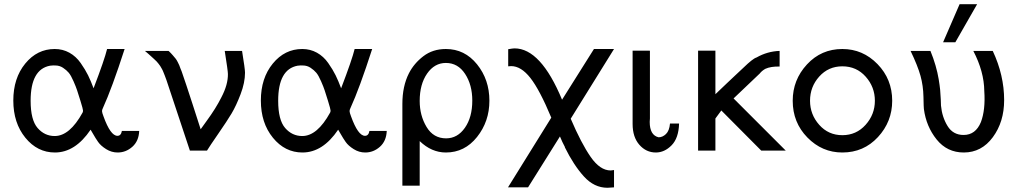

<svg xmlns="http://www.w3.org/2000/svg" viewBox="-20 -713 4820 909"><path d="M239 -481Q277 -481 308.5 -463.5Q340 -446 362 -414.5Q384 -383 397 -356.5Q410 -330 423 -295Q475 -431 487 -481H570Q510 -295 467 -201Q463 -193 463 -187Q463 -180 470 -162Q503 -70 536 -70Q553 -70 557 -93H639Q637 -45 606.5 -18Q576 9 537 9Q508 9 482.5 -7Q457 -23 444.5 -41Q432 -59 421 -78.5Q410 -98 409 -99Q336 9 240 9Q157 9 100 -61Q43 -131 43 -237Q43 -343 99.5 -412Q156 -481 239 -481ZM125 -236Q125 -145 158 -107Q191 -69 239 -69Q310 -69 371 -180Q373 -183 373 -190Q373 -196 361 -235Q350 -270 345 -285.5Q340 -301 328 -328.5Q316 -356 305.5 -368.5Q295 -381 278.5 -392Q262 -403 242 -403Q234 -404 217 -402Q125 -385 125 -236Z M666 -472H778Q789 -462 797.5 -452Q806 -442 811 -436Q816 -430 821.5 -419Q827 -408 828.5 -404.5Q830 -401 834.5 -388.5Q839 -376 840 -375Q858 -324 891.5 -220.5Q925 -117 930 -101Q936 -110 958 -140Q980 -170 997.5 -198Q1015 -226 1028 -252Q1060 -313 1059 -363Q1059 -377 1044 -472H1126Q1140 -386 1140 -369Q1140 -322 1119 -267Q1098 -212 1076.5 -176Q1055 -140 1013.5 -80Q972 -20 960 0H879L768 -334Q764 -346 760 -355.5Q756 -365 753 -373Q750 -381 745.5 -388.5Q741 -396 738.5 -400.5Q736 -405 730 -412Q724 -419 721.5 -422Q719 -425 710 -433Q701 -441 698 -444Q695 -447 683 -457.5Q671 -468 666 -472Z M1411 -481Q1449 -481 1480.5 -463.5Q1512 -446 1534 -414.5Q1556 -383 1569 -356.5Q1582 -330 1595 -295Q1647 -431 1659 -481H1742Q1682 -295 1639 -201Q1635 -193 1635 -187Q1635 -180 1642 -162Q1675 -70 1708 -70Q1725 -70 1729 -93H1811Q1809 -45 1778.5 -18Q1748 9 1709 9Q1680 9 1654.5 -7Q1629 -23 1616.5 -41Q1604 -59 1593 -78.5Q1582 -98 1581 -99Q1508 9 1412 9Q1329 9 1272 -61Q1215 -131 1215 -237Q1215 -343 1271.5 -412Q1328 -481 1411 -481ZM1297 -236Q1297 -145 1330 -107Q1363 -69 1411 -69Q1482 -69 1543 -180Q1545 -183 1545 -190Q1545 -196 1533 -235Q1522 -270 1517 -285.5Q1512 -301 1500 -328.5Q1488 -356 1477.5 -368.5Q1467 -381 1450.5 -392Q1434 -403 1414 -403Q1406 -404 1389 -402Q1297 -385 1297 -236Z M1885 166V-221Q1885 -305 1916 -366Q1940 -413 1984.5 -447Q2029 -481 2091 -481Q2180 -481 2238.5 -408.5Q2297 -336 2297 -236Q2297 -138 2238.5 -64.5Q2180 9 2091 9Q2023 9 1967 -45V166ZM1967 -235Q1967 -166 1999.5 -112Q2032 -58 2092 -58Q2146 -58 2181 -108Q2216 -158 2216 -237Q2216 -311 2182 -363Q2148 -415 2091 -415Q2037 -415 2002 -364.5Q1967 -314 1967 -235Z M2385 174 2590 -156Q2535 -288 2491 -344Q2447 -400 2400 -400Q2398 -400 2393 -399.5Q2388 -399 2386 -399V-480Q2408 -484 2416 -484Q2540 -484 2641 -241L2792 -481H2887L2682 -151Q2732 -34 2776.5 30Q2821 94 2871 94Q2873 94 2879.5 93Q2886 92 2887 92V174Q2865 176 2856 176Q2793 176 2744.5 122.5Q2696 69 2654 -16H2655Q2642 -40 2631 -67Q2510 127 2480 174Z M2975 -126V-473H3056L3057 -472V-152Q3057 -150 3056.5 -144.5Q3056 -139 3056 -136Q3056 -73 3098 -63Q3117 -63 3133 -78.5Q3149 -94 3152 -128H3195Q3193 -59 3159.5 -25Q3126 9 3085 9Q3039 9 3007 -27.5Q2975 -64 2975 -126Z M3285 0V-473H3367V-267Q3394 -293 3421.5 -319Q3449 -345 3464.5 -359.5Q3480 -374 3496 -389Q3512 -404 3520 -411.5Q3528 -419 3536.5 -425.5Q3545 -432 3550.5 -435.5Q3556 -439 3562 -441Q3613 -470 3671 -472V-398Q3629 -399 3603 -387Q3586 -377 3577 -365Q3569 -357 3453 -247L3700 0H3584L3395 -190L3367 -152V0Z M3733 -236Q3733 -335 3800.5 -408Q3868 -481 3968 -481Q4065 -481 4134.5 -409.5Q4204 -338 4204 -236Q4204 -137 4136.5 -64Q4069 9 3968 9Q3872 9 3802.5 -62Q3733 -133 3733 -236ZM3815 -236Q3815 -171 3858.5 -122Q3902 -73 3968 -73Q4034 -73 4078 -122Q4122 -171 4122 -236Q4122 -301 4078.5 -350Q4035 -399 3968 -399Q3902 -399 3858.5 -350.5Q3815 -302 3815 -236Z M4445 -513 4523 -693H4606L4503 -513ZM4291 -472H4385Q4399 -438 4409 -403.5Q4419 -369 4424 -338.5Q4429 -308 4431 -288Q4433 -268 4434 -242.5Q4435 -217 4435 -213Q4440 -159 4466 -116.5Q4492 -74 4542 -74Q4599 -74 4624 -135Q4646 -193 4640 -282Q4639 -374 4588 -472H4680Q4734 -357 4734 -239Q4734 -136 4680.5 -63.5Q4627 9 4543 9Q4464 9 4414.5 -52.5Q4365 -114 4354 -197Q4353 -202 4352 -254.5Q4351 -307 4338 -354Q4325 -401 4291 -472Z"/></svg>

Font: Coval
Style: Light
Weight: 300
Foundry: Context Ltd
Version: Version 001.000